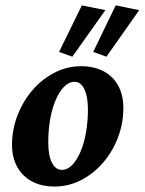

<svg xmlns="http://www.w3.org/2000/svg" viewBox="-20 -681 534 709"><path d="M181.6 7.8Q132.8 7.8 97.7 -11.2Q62.5 -30.3 43.5 -64.9Q24.4 -99.6 24.4 -146.5Q24.4 -202.1 44.4 -254.4Q64.5 -306.6 99.6 -347.7Q134.8 -388.7 181.2 -412.6Q227.5 -436.5 279.3 -436.5Q327.1 -436.5 362.3 -418Q397.5 -399.4 416.5 -364.7Q435.5 -330.1 435.5 -281.2Q435.5 -226.6 416 -174.3Q396.5 -122.1 361.3 -81.1Q326.2 -40 279.8 -16.1Q233.4 7.8 181.6 7.8ZM208 -53.7Q229.5 -53.7 247.1 -72.3Q264.6 -90.8 277.8 -122.1Q291 -153.3 297.9 -193.4Q304.7 -233.4 304.7 -276.4Q304.7 -324.2 291.5 -351.6Q278.3 -378.9 255.9 -378.9Q234.4 -378.9 216.3 -360.4Q198.2 -341.8 185.1 -310.5Q171.9 -279.3 165 -239.3Q158.2 -199.2 158.2 -155.3Q158.2 -106.4 171.9 -80.1Q185.5 -53.7 208 -53.7ZM373 -471.7 324.2 -489.3 407.2 -661.1 494.1 -643.6ZM247.1 -471.7 198.2 -489.3 282.2 -661.1 369.1 -643.6Z"/></svg>

Font: Crimson Pro ExtraLight
Style: Bold Italic
Weight: 700
Italic angle: -12°
Version: Version 1.002